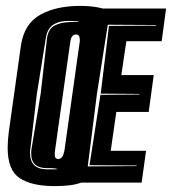

<svg xmlns="http://www.w3.org/2000/svg" viewBox="-20 -620 584 652"><path d="M166 12Q88 12 47 -15Q6 -42 6 -118Q6 -130 7 -144Q8 -158 10 -173L51 -465Q62 -539 116 -569.5Q170 -600 252 -600Q298 -600 329 -591H544L529 -480H409L392 -365H502L485 -240H375L356 -108H476L461 0H256Q237 7 214.5 9.5Q192 12 166 12ZM140 -45H167Q173 -45 176 -46L167 -48L155 -49H140Q86 -49 86 -98Q86 -102 86 -106Q86 -110 87 -114L118 -301L140 -493Q145 -522 165 -533Q185 -544 216 -545L246 -546V-548L216 -549Q184 -550 162.5 -537Q141 -524 136 -493L105 -300L83 -114Q82 -110 82 -107Q82 -104 82 -101Q82 -45 140 -45ZM278 -55 443 -56 444 -58 284 -59 321 -298 453 -299V-301L322 -302L350 -532L510 -533L511 -535L346 -536L309 -300ZM178 -80Q185 -80 191 -87Q196 -94 199 -110L250 -473Q251 -476 251 -479Q251 -482 251 -484Q251 -491 249 -497Q245 -503 238 -503Q230 -503 225 -496.5Q220 -490 218 -473L167 -110Q166 -106 166 -102.5Q166 -99 166 -96Q166 -89 167 -87Q170 -80 178 -80Z"/></svg>

Font: Alumni Sans Inline One
Style: Italic
Weight: 400
Italic angle: -8°
Designer: Robert E. Leuschke
Foundry: Robert E. Leuschke
Version: Version 1.100; ttfautohint (v1.8.3)